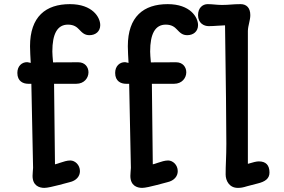

<svg xmlns="http://www.w3.org/2000/svg" viewBox="-20 -890 1368 924"><path d="M136.7 -43.5C136.7 2.9 168 14.2 193.4 14.2C207.5 14.2 237.3 7.3 263.2 0.5C285.6 -5.9 301.8 -9.8 314.9 -13.2C347.7 -20.5 364.7 -42 364.7 -66.4C364.7 -96.7 340.8 -117.7 318.4 -117.7C302.2 -117.7 286.6 -112.3 267.1 -106C260.7 -103.5 252.9 -101.1 244.6 -99.1L240.2 -486.8H347.2C385.3 -486.8 405.8 -515.1 405.8 -542C405.8 -567.4 388.7 -590.3 356.9 -590.3C308.6 -590.3 268.6 -590.3 235.4 -589.8C233.4 -609.4 231.9 -633.3 231.9 -642.1C231.9 -727.1 255.9 -771.5 307.1 -771.5C336.4 -771.5 350.6 -758.8 359.9 -749C376.5 -731.4 387.7 -720.7 410.6 -720.7C439.9 -720.7 462.4 -738.8 462.4 -769C462.4 -807.1 424.8 -870.1 316.4 -870.1C200.7 -870.1 124.5 -810.5 124.5 -667.5C124.5 -648.4 126.5 -611.3 127.9 -587.4C121.1 -587.9 116.2 -590.8 109.9 -590.8C85.4 -590.8 63.5 -572.3 63.5 -539.1C63.5 -498.5 91.8 -486.8 115.7 -486.8H130.9L139.2 -82C138.7 -69.8 136.7 -56.6 136.7 -43.5ZM607.4 -43.5C607.4 2.9 638.7 14.2 664.1 14.2C678.2 14.2 708 7.3 733.9 0.5C756.3 -5.9 772.5 -9.8 785.6 -13.2C818.4 -20.5 835.4 -42 835.4 -66.4C835.4 -96.7 811.5 -117.7 789.1 -117.7C772.9 -117.7 757.3 -112.3 737.8 -106C731.4 -103.5 723.6 -101.1 715.3 -99.1L710.9 -486.8H817.9C856 -486.8 876.5 -515.1 876.5 -542C876.5 -567.4 859.4 -590.3 827.6 -590.3C779.3 -590.3 739.3 -590.3 706.1 -589.8C704.1 -609.4 702.6 -633.3 702.6 -642.1C702.6 -727.1 726.6 -771.5 777.8 -771.5C807.1 -771.5 821.3 -758.8 830.6 -749C847.2 -731.4 858.4 -720.7 881.3 -720.7C910.6 -720.7 933.1 -738.8 933.1 -769C933.1 -807.1 895.5 -870.1 787.1 -870.1C671.4 -870.1 595.2 -810.5 595.2 -667.5C595.2 -648.4 597.2 -611.3 598.6 -587.4C591.8 -587.9 586.9 -590.8 580.6 -590.8C556.2 -590.8 534.2 -572.3 534.2 -539.1C534.2 -498.5 562.5 -486.8 586.4 -486.8H601.6L609.9 -82C609.4 -69.8 607.4 -56.6 607.4 -43.5ZM1065.9 -50.3C1065.9 -21 1083 14.2 1124.5 14.2C1138.7 14.2 1148.4 12.7 1170.4 5.9L1219.2 -6.8C1255.9 -15.6 1276.9 -30.3 1276.9 -59.6C1276.9 -95.7 1259.3 -113.3 1225.6 -113.3C1213.9 -113.3 1199.2 -109.4 1172.9 -101.6V-741.7C1173.8 -768.1 1184.6 -792 1184.6 -817.4C1184.6 -853 1165.5 -870.1 1138.2 -870.1C1098.1 -870.1 1085 -866.2 1048.3 -866.2C1023.4 -866.2 1002 -870.1 979.5 -870.1C954.6 -870.1 933.1 -851.6 933.1 -817.4C933.1 -778.3 961.4 -764.2 984.4 -764.2C1011.7 -764.2 1037.6 -767.6 1063 -768.1C1066.9 -536.1 1069.3 -257.8 1069.3 -198.2C1069.3 -169.4 1068.4 -137.7 1067.4 -114.3C1066.4 -91.8 1065.9 -71.3 1065.9 -50.3Z"/></svg>

Font: Autour One
Style: Regular
Weight: 400
Designer: Eben Sorkin
Foundry: Eben Sorkin
Version: Version 1.002